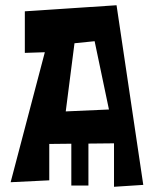

<svg xmlns="http://www.w3.org/2000/svg" viewBox="-20 -715 594 740"><path d="M532.2 -2.4 419.4 4.9V-162.6L320.8 -161.6V0H254.9V-161.1L169.9 -160.2V-20L21 -12.7L152.8 -513.7L75.7 -511.2V-671.4L429.2 -694.8ZM233.4 -285.6 399.9 -293 344.7 -556.2 267.1 -548.3Z"/></svg>

Font: Some Time Later
Style: Regular
Weight: 400
Version: Version 003.300